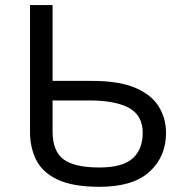

<svg xmlns="http://www.w3.org/2000/svg" viewBox="-20 -717 721 747"><path d="M366.7 9.8Q264.6 9.8 205.6 -17.6Q146.5 -44.9 121.6 -93.3Q96.7 -141.6 96.7 -205.1V-697.3H184.6V-402.3H336.9Q444.3 -402.3 507.6 -374.8Q570.8 -347.2 598.4 -301.3Q626 -255.4 626 -200.2Q626 -107.9 562 -49.1Q498 9.8 366.7 9.8ZM366.2 -65.4Q456.1 -65.4 495.6 -100.3Q535.2 -135.3 535.2 -200.2Q535.2 -267.6 482.2 -296.9Q429.2 -326.2 326.2 -326.2H184.6V-205.1Q184.6 -128.9 227.1 -97.2Q269.5 -65.4 366.2 -65.4Z"/></svg>

Font: Lunasima
Style: Regular
Weight: 400
Designer: The DocRepair Project, Monotype Design Team
Foundry: Google
Version: Version 2.009